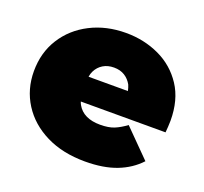

<svg xmlns="http://www.w3.org/2000/svg" viewBox="-103 -677 859 807"><g transform="rotate(20 326.5 -273.5)"><path d="M352 10Q252 10 177.5 -27Q103 -64 62 -128.5Q21 -193 21 -274Q21 -357 61.5 -421Q102 -485 172.5 -521Q243 -557 331 -557Q412 -557 480.5 -525Q549 -493 590.5 -430Q632 -367 632 -274Q632 -262 631 -247.5Q630 -233 629 -221H250Q252 -214 256 -207Q270 -182 296 -169.5Q322 -157 359 -157Q397 -157 421.5 -167Q446 -177 473 -197L591 -78Q551 -35 492.5 -12.5Q434 10 352 10ZM245 -330H421Q418 -344 413 -356Q401 -378 381 -390.5Q361 -403 333 -403Q305 -403 284.5 -390.5Q264 -378 253 -356Q247 -344 245 -330Z"/></g></svg>

Font: Montserrat Thin Black
Style: Regular
Weight: 900
Version: Version 9.000